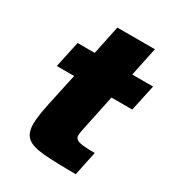

<svg xmlns="http://www.w3.org/2000/svg" viewBox="-161 -756 783 855"><g transform="rotate(30 230.5 -329.0)"><path d="M358 0Q254 0 193.5 -5Q133 -10 107.5 -31Q82 -52 82 -100Q82 -121 86 -147.5Q90 -174 97 -208L133 -375H44L73 -510H161L192 -658H385L354 -510H461L432 -375H325L287 -194Q285 -186 283 -173.5Q281 -161 281 -156Q281 -137 302 -130.5Q323 -124 384 -124Z"/></g></svg>

Font: Saira ExtraBold
Style: Italic
Weight: 800
Italic angle: -12°
Designer: Hector Gatti with collaboration of the Omnibus-Type team
Foundry: Omnibus-Type
Version: Version 1.100; ttfautohint (v1.8.3)